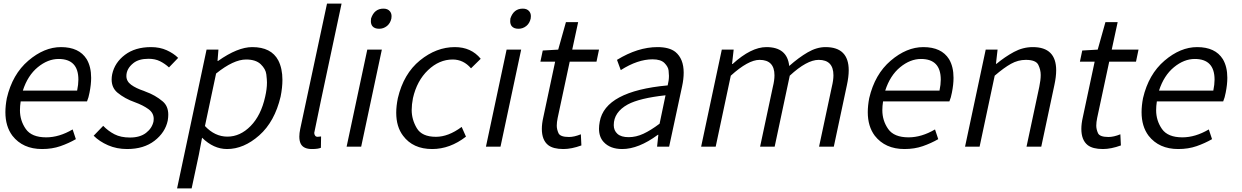

<svg xmlns="http://www.w3.org/2000/svg" viewBox="-20 -816 6909 1068"><path d="M214 13Q107 13 49 -61Q10 -113 10 -192Q10 -228 18 -270Q49 -403 137.5 -478.5Q226 -554 319 -554Q420 -554 462 -487Q487 -445 487 -383Q487 -346 478 -301Q473 -273 464 -252H95Q91 -226 91 -203Q91 -145 123.5 -98.5Q156 -52 237 -52Q309 -52 384 -96L402 -42Q362 -19 316 -3Q270 13 214 13ZM409 -312Q416 -346 416 -373Q416 -488 306 -488Q246 -488 190 -442Q134 -396 107 -312Z M687 13Q629 13 581 -8Q533 -29 501 -61L554 -116Q582 -87 617 -69Q652 -51 703 -51Q759 -51 792.5 -77Q826 -103 834 -141L835 -155Q835 -188 805 -209.5Q775 -231 731 -247Q674 -267 633 -301Q601 -328 601 -374Q601 -388 604 -403Q618 -468 675 -511Q732 -554 820 -554Q869 -554 907.5 -536.5Q946 -519 971 -494L920 -441Q897 -462 870 -475.5Q843 -489 806 -489Q752 -489 722 -465Q683 -434 683 -393Q683 -364 709.5 -344.5Q736 -325 781 -310Q785 -309 788 -307Q844 -287 885 -252Q916 -226 916 -178Q916 -163 913 -145Q899 -79 839.5 -33Q780 13 687 13Z M1046 232H965L1129 -540H1195L1190 -477H1193Q1302 -554 1383 -554Q1489 -554 1528 -480Q1551 -435 1551 -372Q1551 -329 1541 -279Q1508 -139 1422 -63Q1336 13 1243 13Q1168 13 1104 -50L1086 45ZM1245 -56Q1316 -56 1374 -115Q1432 -174 1455 -278Q1465 -321 1465 -357Q1465 -372 1461.5 -402Q1458 -432 1430.5 -458.5Q1403 -485 1349 -485Q1279 -485 1182 -407L1120 -115Q1175 -56 1245 -56Z M1715 13Q1668 13 1653 -16Q1645 -32 1645 -56Q1645 -75 1650 -99L1799 -796H1880Q1728 -85 1728 -77Q1728 -69 1732.5 -62Q1737 -55 1747 -55Q1752 -55 1766 -57L1765 6Q1749 13 1715 13Z M1989 0H1908L2023 -540H2104ZM2089 -656Q2063 -656 2051 -671Q2043 -682 2043 -698L2044 -713Q2062 -768 2113 -768Q2137 -768 2149 -753Q2158 -742 2158 -726L2157 -713Q2151 -686 2132 -671Q2113 -656 2089 -656Z M2384 13Q2277 13 2222 -61Q2184 -111 2184 -189Q2184 -226 2193 -270Q2225 -406 2316 -480Q2407 -554 2510 -554Q2601 -554 2654 -489L2600 -436Q2558 -485 2498 -485Q2423 -485 2361 -426Q2299 -367 2277 -270Q2270 -234 2270 -204Q2270 -151 2298.5 -103Q2327 -55 2405 -55Q2474 -55 2548 -110L2572 -56Q2483 13 2384 13Z M2764 0H2683L2798 -540H2879ZM2864 -656Q2838 -656 2826 -671Q2818 -682 2818 -698L2819 -713Q2837 -768 2888 -768Q2912 -768 2924 -753Q2933 -742 2933 -726L2932 -713Q2926 -686 2907 -671Q2888 -656 2864 -656Z M3114 13Q3057 13 3029 -9Q2994 -37 2994 -99Q2994 -128 3002 -163L3068 -473H2986L2999 -535L3085 -540L3128 -693H3196L3163 -540H3312L3298 -473H3149L3082 -160Q3077 -136 3077 -117Q3077 -97 3086.5 -75.5Q3096 -54 3145 -54Q3174 -54 3211 -69L3214 -7Q3159 13 3114 13Z M3441 13Q3374 13 3338 -26Q3312 -54 3312 -100Q3312 -118 3316 -139Q3346 -309 3694 -341Q3701 -369 3701 -394Q3701 -403 3699 -423.5Q3697 -444 3676.5 -465Q3656 -486 3610 -486Q3527 -486 3433 -426L3412 -483Q3528 -554 3637 -554Q3703 -554 3737 -527Q3783 -489 3783 -412Q3783 -376 3774 -335L3702 0H3635L3642 -66H3639Q3532 13 3441 13ZM3477 -53Q3518 -53 3559 -72Q3600 -91 3649 -128L3682 -286Q3537 -270 3472 -235Q3394 -192 3394 -120Q3394 -90 3414.5 -71.5Q3435 -53 3477 -53Z M4618 0H4536L4607 -333Q4616 -370 4616 -397Q4616 -483 4534 -483Q4468 -483 4373 -395L4289 0H4208L4279 -333Q4288 -369 4288 -397Q4288 -483 4205 -483Q4142 -483 4045 -395L3961 0H3880L3995 -540H4061L4052 -460H4055Q4158 -554 4243 -554Q4359 -554 4370 -449Q4423 -496 4473 -525Q4523 -554 4572 -554Q4701 -554 4701 -425Q4701 -389 4691 -343Z M5011 13Q4904 13 4846 -61Q4807 -113 4807 -192Q4807 -228 4815 -270Q4846 -403 4934.5 -478.5Q5023 -554 5116 -554Q5217 -554 5259 -487Q5284 -445 5284 -383Q5284 -346 5275 -301Q5270 -273 5261 -252H4892Q4888 -226 4888 -203Q4888 -145 4920.5 -98.5Q4953 -52 5034 -52Q5106 -52 5181 -96L5199 -42Q5159 -19 5113 -3Q5067 13 5011 13ZM5206 -312Q5213 -346 5213 -373Q5213 -488 5103 -488Q5043 -488 4987 -442Q4931 -396 4904 -312Z M5772 0H5690L5761 -333Q5769 -371 5769 -399Q5769 -428 5755.5 -455.5Q5742 -483 5686 -483Q5643 -483 5603.5 -461Q5564 -439 5513 -395L5429 0H5348L5463 -540H5529L5520 -461H5523Q5570 -500 5620 -527Q5670 -554 5725 -554Q5855 -554 5855 -425Q5855 -389 5845 -343Z M6115 13Q6058 13 6030 -9Q5995 -37 5995 -99Q5995 -128 6003 -163L6069 -473H5987L6000 -535L6086 -540L6129 -693H6197L6164 -540H6313L6299 -473H6150L6083 -160Q6078 -136 6078 -117Q6078 -97 6087.5 -75.5Q6097 -54 6146 -54Q6175 -54 6212 -69L6215 -7Q6160 13 6115 13Z M6534 13Q6427 13 6369 -61Q6330 -113 6330 -192Q6330 -228 6338 -270Q6369 -403 6457.5 -478.5Q6546 -554 6639 -554Q6740 -554 6782 -487Q6807 -445 6807 -383Q6807 -346 6798 -301Q6793 -273 6784 -252H6415Q6411 -226 6411 -203Q6411 -145 6443.5 -98.5Q6476 -52 6557 -52Q6629 -52 6704 -96L6722 -42Q6682 -19 6636 -3Q6590 13 6534 13ZM6729 -312Q6736 -346 6736 -373Q6736 -488 6626 -488Q6566 -488 6510 -442Q6454 -396 6427 -312Z"/></svg>

Font: l_WÎeÑOS 300W
Style: Regular
Weight: 300
Designer: R?O
Version: Version 2.00 June 21, 2023